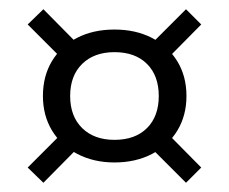

<svg xmlns="http://www.w3.org/2000/svg" viewBox="-20 -552 496 416"><path d="M228 -200Q183 -200 147.5 -218.5Q112 -237 92.5 -269.5Q73 -302 73 -344Q73 -387 92.5 -419.5Q112 -452 147 -470Q182 -488 228 -488Q274 -488 309 -470Q344 -452 364 -419.5Q384 -387 384 -344Q384 -302 364.5 -269.5Q345 -237 309.5 -218.5Q274 -200 228 -200ZM74 -156 40 -189 127 -276 160 -243ZM127 -412 40 -499 74 -532 160 -445ZM228 -249Q273 -249 298.5 -274.5Q324 -300 324 -344Q324 -388 298.5 -413.5Q273 -439 228 -439Q184 -439 158 -413.5Q132 -388 132 -344Q132 -300 158 -274.5Q184 -249 228 -249ZM383 -156 296 -243 330 -276 416 -189ZM330 -412 296 -445 383 -532 416 -499Z"/></svg>

Font: Platypi Light Medium
Style: Regular
Weight: 500
Version: Version 1.200